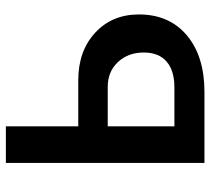

<svg xmlns="http://www.w3.org/2000/svg" viewBox="-52 -682 734 671"><g transform="rotate(-90 315.5 -347.0)"><path d="M81 0V-694H209V-441H370Q472 -441 536 -382Q600 -323 600 -229Q600 -123 527 -61.5Q454 0 329 0ZM209 -105H345Q404 -105 435.5 -132.5Q467 -160 467 -212Q467 -267 433.5 -302.5Q400 -338 347 -338H209Z"/></g></svg>

Font: Cantarell
Style: Bold
Weight: 700
Designer: Dave Crossland, Nikolaus Waxweiler, Florian Fecher, Jacques Le Bailly, Eben Sorkin, Alexei Vanyashin, Alexios Zavras, Em
Version: Version 0.303